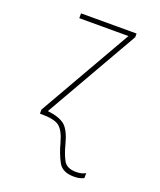

<svg xmlns="http://www.w3.org/2000/svg" viewBox="-141 -616 781 936"><g transform="rotate(20 250.0 -148.0)"><path d="M406 221V195Q388 207 357 207Q308 207 291 174.5Q274 142 263 98Q245 29 216.5 5.5Q188 -18 127 -25L404 -509V-528H116V-503H371L95 -21V0H104Q169 0 195 19.5Q221 39 237 97Q252 153 273.5 192.5Q295 232 355 232Q374 232 386.5 228.5Q399 225 406 221Z"/></g></svg>

Font: Noto Sans Mono UI Condensed Thin
Style: Regular
Weight: 250
Width: 3
Designer: Monotype Design team
Foundry: Monotype Imaging Inc.
Version: 1.000